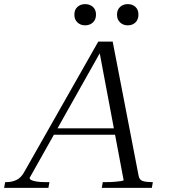

<svg xmlns="http://www.w3.org/2000/svg" viewBox="-73 -912 819 932"><path d="M189 -289H504L501 -258H176ZM407 -675 420 -669 71 -49Q70 -43 78 -38.5Q86 -34 103 -31Q120 -28 144 -28H167L162 0H-53L-48 -28H-41Q-15 -28 7 -38.5Q29 -49 44 -76L404 -710H474L600 -58Q604 -38 621 -33Q638 -28 663 -28H669L664 0H421L426 -28H444Q465 -28 484 -29.5Q503 -31 515 -33Q527 -35 527 -38ZM340 -789Q318 -789 303 -803Q288 -817 288 -841Q288 -865 303 -878.5Q318 -892 340 -892Q363 -892 378 -878.5Q393 -865 393 -841Q393 -817 378 -803Q363 -789 340 -789ZM547 -789Q525 -789 510 -803Q495 -817 495 -841Q495 -865 510 -878.5Q525 -892 547 -892Q570 -892 584.5 -878.5Q599 -865 599 -841Q599 -817 584.5 -803Q570 -789 547 -789Z"/></svg>

Font: Roboto Serif 120pt Expanded Light
Style: Italic
Weight: 300
Width: 7
Italic angle: -10°
Designer: Greg Gazdowicz
Foundry: Commercial Type
Version: Version 1.008